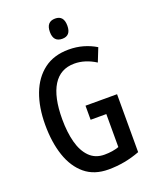

<svg xmlns="http://www.w3.org/2000/svg" viewBox="-168 -1012 890 1115"><g transform="rotate(-20 277.0 -455.0)"><path d="M306 -384H501V-26Q407 10 306 10Q218 10 161 -37.5Q104 -85 76 -168Q48 -251 48 -359Q48 -467 79 -549Q110 -631 171.5 -677.5Q233 -724 325 -724Q372 -724 414 -712Q456 -700 492 -678L459 -595Q394 -636 328 -636Q241 -636 196.5 -564.5Q152 -493 152 -356Q152 -276 168.5 -213.5Q185 -151 221 -115Q257 -79 313 -79Q364 -79 403 -93V-297H306ZM313 -920Q366 -920 366 -857Q366 -795 313 -795Q258 -795 258 -857Q258 -920 313 -920Z"/></g></svg>

Font: Noto Sans Khmer UI ExtraCondensed Medium
Style: Regular
Weight: 500
Width: 2
Designer: Danh Hong and the Monotype Design Team
Foundry: Monotype Imaging Inc.
Version: Version 2.002; ttfautohint (v1.8.4.7-5d5b)